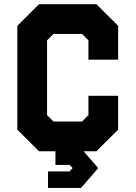

<svg xmlns="http://www.w3.org/2000/svg" viewBox="-20 -720 646 914"><path d="M208.5 174.5V96H311L326 80L311 65H244V0H165.5L62.5 -103V-597L165.5 -700H439L542.5 -597V-436H401V-528L370.5 -558.5H234.5L204 -528V-172L234.5 -141.5H370.5L401 -172V-264H542.5V-103L439 0H378L447.5 80L366 174.5ZM258.5 135H342.5L390.5 80L342.5 26H294.5V-71H407L472 -136V-208V-136L407 -71H197.5L132.5 -136V-566L197.5 -631H407L472 -566V-494V-566L407 -631H197.5L132.5 -566V-136L197.5 -71H294.5V26H342.5L390.5 80L342.5 135H258.5Z"/></svg>

Font: Tourney Thin Black
Style: Regular
Weight: 900
Version: Version 1.015